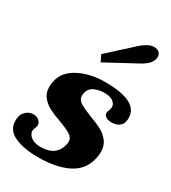

<svg xmlns="http://www.w3.org/2000/svg" viewBox="-194 -895 897 1005"><g transform="rotate(30 254.5 -392.0)"><path d="M215 -623 361 -756Q371 -766 393.5 -780Q416 -794 436 -794Q458 -794 468.5 -783.5Q479 -773 479 -758Q479 -751 478 -748Q474 -728 458 -712Q442 -696 412 -680L234 -584ZM0 -97Q0 -110 3 -123Q5 -139 23 -156Q41 -173 67 -173Q87 -173 100.5 -161Q114 -149 114 -134Q114 -127 109 -115.5Q104 -104 104 -99Q102 -88 110 -74.5Q118 -61 136.5 -52Q155 -43 182 -43Q279 -43 296 -128Q297 -132 297 -139Q297 -164 274 -178.5Q251 -193 202 -211Q159 -226 131.5 -240.5Q104 -255 84.5 -279Q65 -303 65 -340Q65 -357 69 -373Q81 -436 149 -471.5Q217 -507 307 -507Q507 -507 507 -405Q507 -394 504 -380Q501 -365 484 -352.5Q467 -340 440 -340Q418 -340 404 -349.5Q390 -359 393 -376Q395 -382 398 -391Q401 -400 402 -404Q406 -423 388.5 -439.5Q371 -456 332 -456Q295 -456 269 -442Q243 -428 237 -397Q236 -393 236 -386Q236 -361 258.5 -346.5Q281 -332 330 -313Q374 -297 402 -282Q430 -267 450 -241.5Q470 -216 470 -177Q470 -159 466 -142Q450 -62 379 -26Q308 10 198 10Q110 10 55 -15.5Q0 -41 0 -97Z"/></g></svg>

Font: Trirong ExtraBold
Style: Italic
Weight: 800
Italic angle: -12°
Designer: Katatrad Team
Foundry: CadsonDemak
Version: Version 1.001